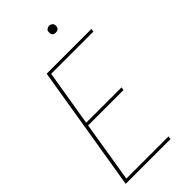

<svg xmlns="http://www.w3.org/2000/svg" viewBox="-278 -984 1055 1055"><g transform="rotate(-45 250.0 -456.0)"><path d="M24 0 145 -735H493L490 -717H162L108 -391H383L380 -373H105L47 -18H375L372 0ZM340 -859Q334 -859 328.5 -861Q323 -863 319 -867.5Q315 -872 314.5 -878.5Q314 -885 315 -891Q315 -896 317.5 -900Q320 -904 324 -906.5Q328 -909 332 -910.5Q336 -912 341 -912Q347 -912 352.5 -909.5Q358 -907 362 -902.5Q366 -898 367 -891.5Q368 -885 367 -879Q366 -874 363.5 -870Q361 -866 357.5 -863.5Q354 -861 349.5 -860Q345 -859 340 -859Z"/></g></svg>

Font: Iosevka Thin
Style: Italic
Weight: 100
Italic angle: -9°
Monospace: yes
Designer: Belleve Invis
Foundry: Belleve Invis
Version: Version 32.5.0; ttfautohint (v1.8.4)